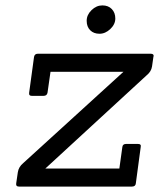

<svg xmlns="http://www.w3.org/2000/svg" viewBox="-20 -691 589 711"><path d="M468 0H51Q38 0 40 -12L46 -53Q49 -73 66 -87L437 -425H167L156 -348Q154 -336 141 -336H98Q86 -336 88 -348L106 -480Q108 -492 120 -492H538Q549 -492 549 -484Q549 -482 548 -480L543 -445Q540 -426 524 -413L148 -67H422L433 -146Q434 -158 447 -158H491Q504 -158 501 -146L483 -12Q482 0 468 0ZM359 -671Q381 -671 394 -657.5Q407 -644 407 -622.5Q407 -601 388.5 -583.5Q370 -566 348.5 -566Q327 -566 314 -579Q301 -592 301 -614Q301 -636 319 -653.5Q337 -671 359 -671Z"/></svg>

Font: Sanchez
Style: Italic
Weight: 400
Designer: Daniel Hernández
Foundry: LatinoType
Version: Version 1.001